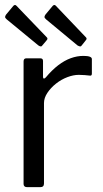

<svg xmlns="http://www.w3.org/2000/svg" viewBox="-20 -770 423 790"><path d="M91 0Q84 0 80.5 -3.5Q77 -7 77 -13V-517Q77 -530 88 -530H146Q157 -530 157 -519V-454Q157 -448 160 -447Q163 -446 168 -451Q194 -482 219.5 -501.5Q245 -521 271 -530.5Q297 -540 323 -540Q358 -540 358 -527V-467Q358 -457 349 -459Q340 -460 328.5 -461Q317 -462 304 -462Q282 -462 257 -452.5Q232 -443 210.5 -426Q189 -409 175 -388Q161 -367 161 -346V-15Q161 0 146 0H91ZM35 -746Q42 -753 48 -746L172 -617Q179 -611 171 -603L155 -584Q152 -579 148 -579Q144 -579 138 -583L8 -690Q1 -696 1 -700Q1 -704 5 -710ZM197 -746Q204 -753 210 -746L333 -617Q340 -611 332 -603L317 -584Q314 -579 310 -579Q306 -579 299 -583L170 -690Q163 -696 163 -700Q163 -704 167 -710Z"/></svg>

Font: Libre Franklin
Style: Regular
Weight: 400
Designer: Pablo Impallari, Rodrigo Fuenzalida, Nhung Nguyen
Foundry: Impallari Type
Version: Version 3.000